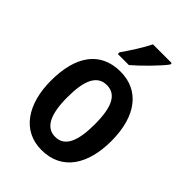

<svg xmlns="http://www.w3.org/2000/svg" viewBox="-227 -863 970 970"><g transform="rotate(45 258.0 -378.0)"><path d="M411 -756V-766H277C255 -721 220 -667 186 -618V-606H265C311 -645 383 -718 411 -756ZM474 -272C474 -454 389 -553 259 -553C113 -553 42 -445 42 -272C42 -106 118 10 256 10C404 10 474 -108 474 -272ZM160 -272C160 -394 190 -456 258 -456C326 -456 355 -394 355 -272C355 -151 326 -86 258 -86C190 -86 160 -152 160 -272Z"/></g></svg>

Font: Noto Sans Lao Condensed SemiBold
Style: Regular
Weight: 600
Width: 3
Designer: Monotype Design Team
Foundry: Monotype Imaging Inc.
Version: Version 2.003